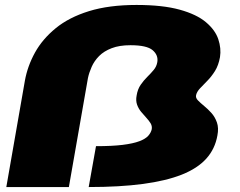

<svg xmlns="http://www.w3.org/2000/svg" viewBox="-20 -755 970 775"><path d="M5.5 0H258L335 -440Q339.5 -461.5 350 -485.2Q360.5 -509 380 -528.8Q399.5 -548.5 430.8 -560.5Q462 -572.5 506.5 -572.5Q572.5 -572.5 596 -552.5Q619.5 -532.5 615 -504.5Q612 -486.5 600.5 -472.8Q589 -459 574.8 -445Q560.5 -431 548 -413Q535.5 -395 531.5 -369.5Q527.5 -349 533.2 -332.8Q539 -316.5 549.5 -303.8Q560 -291 570.5 -279.8Q581 -268.5 587.8 -257.5Q594.5 -246.5 592.5 -233.5Q589.5 -219.5 578.5 -207Q567.5 -194.5 542.5 -185Q517.5 -175.5 474.8 -170.2Q432 -165 367.5 -165L338 0Q463.5 0 557 -12.5Q650.5 -25 714 -50.2Q777.5 -75.5 812.8 -114.8Q848 -154 857.5 -208Q863.5 -238.5 855.5 -261Q847.5 -283.5 833.2 -299.2Q819 -315 804 -327.2Q789 -339.5 779 -349.8Q769 -360 771.5 -371Q774.5 -384.5 787.2 -398.2Q800 -412 816.5 -428.5Q833 -445 847.5 -468Q862 -491 868 -524.5Q873.5 -559.5 861.2 -596.5Q849 -633.5 811.5 -665.2Q774 -697 705.2 -716Q636.5 -735 531 -735Q420 -735 339.2 -710Q258.5 -685 205 -641.2Q151.5 -597.5 121.2 -542.8Q91 -488 80.5 -429.5Z"/></svg>

Font: Anybody Expanded Black
Style: Italic
Weight: 900
Width: 7
Italic angle: -10°
Version: Version 1.113;gftools[0.9.25]